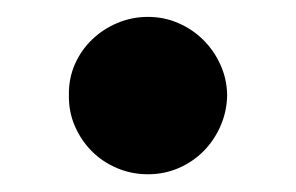

<svg xmlns="http://www.w3.org/2000/svg" viewBox="-20 -193 345 224"><path d="M60.4 -82Q60 -101.2 67.3 -117.9Q74.6 -134.6 87.4 -146.8Q100.1 -159.1 117 -166.2Q133.9 -173.3 152.7 -173.3Q171.5 -173.3 188.2 -166Q204.9 -158.7 217.3 -146.3Q229.8 -133.9 237.2 -117.4Q244.7 -100.9 245 -82Q244.7 -63.2 237.4 -46.3Q230.1 -29.5 217.7 -16.9Q205.3 -4.3 188.6 3Q171.9 10.3 152.7 10.3Q133.5 10.3 116.7 3.2Q99.8 -3.9 87.2 -16.5Q74.6 -29.1 67.3 -46Q60 -62.9 60.4 -82Z"/></svg>

Font: Inter P Extra Bold
Style: Regular
Weight: 800
Designer: Rasmus Andersson
Foundry: rsms
Version: Version 3.018;git-588b23468